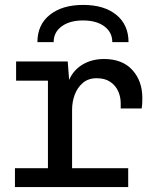

<svg xmlns="http://www.w3.org/2000/svg" viewBox="-20 -761 640 781"><path d="M175 0V-432.8H45.5V-511H255.5L261.2 -436Q278.5 -476.2 316.2 -498.6Q354 -521 403.2 -521Q477.8 -521 518.4 -476.2Q559 -431.5 559 -362.5Q559 -352 558.6 -342.2Q558.2 -332.5 556.2 -319.8H471V-341Q471 -367.5 460.4 -390.6Q449.8 -413.8 428.2 -428.2Q406.8 -442.8 373 -442.8Q339.5 -442.8 317.2 -424Q295 -405.2 284.1 -376Q273.2 -346.8 273.2 -314.5V0ZM40.8 0V-76.8H501.5V0ZM132.2 -589.5Q132.2 -660.3 182.6 -700.6Q233 -741 318.4 -741Q403.8 -741 453.2 -700.6Q502.8 -660.3 502.8 -589.5H436.8Q436.8 -629.8 404.5 -653.8Q372.2 -677.8 317.5 -677.8Q263.5 -677.8 230.9 -653.8Q198.2 -629.8 198.2 -589.5Z"/></svg>

Font: Chivo Mono Medium
Style: Regular
Weight: 500
Monospace: yes
Designer: Hector Gatti
Foundry: Omnibus-Type
Version: Version 1.008